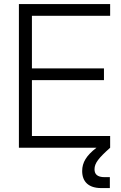

<svg xmlns="http://www.w3.org/2000/svg" viewBox="-20 -748 613 972"><path d="M75.7 0H468.3C417.5 39.1 396 74.2 396 117.7C396 172.4 429.2 204.1 492.2 204.1H536.1V148.9H510.3C471.2 148.9 458.5 132.8 458.5 108.9C458.5 78.1 479 52.2 537.6 0V-59.6H141.6V-342.3H506.3V-401.9H141.6V-668H537.6V-727.5H75.7Z"/></svg>

Font: Raveo Display Display Light
Style: Regular
Weight: 300
Designer: Jakub Foglar, Rasmus Andersson (Inter)
Foundry: Jakubfoglar.com
Version: Version 1.100;Glyphs 3.2.3 (3260)